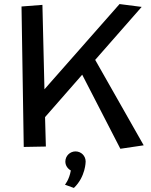

<svg xmlns="http://www.w3.org/2000/svg" viewBox="-20 -720 743 946"><path d="M189 -696 86 -688 97 4 206 2 202 -143 385 -352 573 13 688 -4 449 -425 678 -686 569 -700 199 -280ZM402 76C402 48 380 26 352 26C325 26 302 48 302 76C302 95 313 111 329 120C321 166 300 190 300 190L344 206C402 151 402 76 402 76Z"/></svg>

Font: McLaren
Style: Regular
Weight: 400
Designer: Astigmatic (AOETI)
Foundry: Astigmatic (AOETI)
Version: Version 1.000